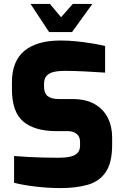

<svg xmlns="http://www.w3.org/2000/svg" viewBox="-20 -955 634 981"><path d="M288 6Q257 6 225.5 4Q194 2 163.5 -1.5Q133 -5 104.5 -10Q76 -15 52 -21V-158Q84 -155 123 -153Q162 -151 202.5 -150Q243 -149 279 -149Q314 -149 338.5 -154.5Q363 -160 376 -173.5Q389 -187 389 -211V-230Q389 -257 371.5 -271Q354 -285 327 -285H269Q157 -285 99 -334Q41 -383 41 -499V-534Q41 -643 105 -695.5Q169 -748 289 -748Q333 -748 374 -743.5Q415 -739 452 -733Q489 -727 517 -720V-584Q471 -587 414 -590Q357 -593 310 -593Q279 -593 255 -587.5Q231 -582 218 -567.5Q205 -553 205 -525V-511Q205 -479 223.5 -464Q242 -449 280 -449H349Q418 -449 463 -423.5Q508 -398 530.5 -353.5Q553 -309 553 -253V-216Q553 -124 520.5 -76Q488 -28 428.5 -11Q369 6 288 6ZM231 -791 136 -935H235L292 -867L352 -935H452L348 -791Z"/></svg>

Font: Exo Thin ExtraBold
Style: Regular
Weight: 800
Version: Version 2.000